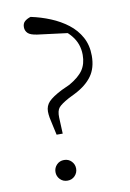

<svg xmlns="http://www.w3.org/2000/svg" viewBox="-81 -744 545 806"><g transform="rotate(-10 191.0 -341.0)"><path d="M141 11Q122 11 109.5 -2Q97 -15 97 -33Q97 -51 109.5 -64Q122 -77 141 -77Q160 -77 172.5 -64Q185 -51 185 -33Q185 -15 172.5 -2Q160 11 141 11ZM332 -488Q332 -436 307.5 -402Q283 -368 236 -344L206 -329Q173 -311 162 -298Q151 -285 152 -256L155 -187H129L121 -223Q115 -248 112.5 -262.5Q110 -277 110 -289Q110 -313 126 -330Q142 -347 183 -368L218 -384Q260 -408 277.5 -434Q295 -460 295 -498Q295 -546 265.5 -581.5Q236 -617 176 -651L280 -595L122 -615Q93 -619 82.5 -629.5Q72 -640 72 -655Q72 -671 81.5 -679.5Q91 -688 107 -693Q150 -684 190 -667.5Q230 -651 262 -626.5Q294 -602 313 -567.5Q332 -533 332 -488Z"/></g></svg>

Font: Source Serif 4 18pt Light
Style: Regular
Weight: 300
Designer: Frank Grießhammer
Foundry: Adobe Systems Incorporated
Version: Version 4.004;hotconv 1.0.116;makeotfexe 2.5.65601